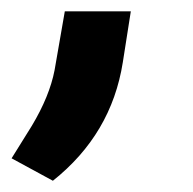

<svg xmlns="http://www.w3.org/2000/svg" viewBox="-78 -140 339 338"><path d="M15.1 178.2 -57.6 138.7 -22 81.5Q9.3 29.3 18.1 -16.6L36.1 -120.1H152.3L138.2 -30.3Q118.2 96.2 15.1 178.2Z"/></svg>

Font: RobotoDraft
Style: Bold Italic
Weight: 700
Italic angle: -12°
Version: Version 2.001150; 2014